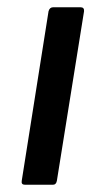

<svg xmlns="http://www.w3.org/2000/svg" viewBox="-20 -510 275 530"><path d="M49 0Q38 0 40 -11L114 -479Q117 -490 127 -490H202Q213 -490 212 -479L137 -11Q135 0 126 0Z"/></svg>

Font: Sofia Sans SemiBold
Style: Italic
Weight: 600
Italic angle: -9°
Designer: Botio Nikoltchev, Ani Petrova
Foundry: lettersoup
Version: Version 4.100-B